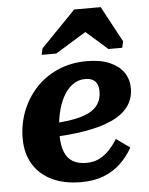

<svg xmlns="http://www.w3.org/2000/svg" viewBox="-56 -844 698 902"><g transform="rotate(-5 293.0 -392.5)"><path d="M291 13Q211 13 153.5 -14.5Q96 -42 65 -93.5Q34 -145 34 -215Q34 -281 57 -341.5Q80 -402 123 -449Q166 -496 227.5 -523.5Q289 -551 365 -551Q431 -551 474.5 -531.5Q518 -512 539.5 -480Q561 -448 561 -407Q561 -357 534 -320.5Q507 -284 454 -260Q401 -236 324 -223.5Q247 -211 147 -208L151 -272Q221 -274 271 -282.5Q321 -291 352 -306.5Q383 -322 398 -346.5Q413 -371 413 -405Q413 -425 406.5 -439Q400 -453 386 -460.5Q372 -468 350 -468Q318 -468 291.5 -449Q265 -430 246.5 -396Q228 -362 218 -316.5Q208 -271 208 -217Q208 -167 221 -135.5Q234 -104 259.5 -89.5Q285 -75 323 -75Q358 -75 385 -89Q412 -103 433 -126Q454 -149 470 -175L534 -129Q511 -87 476.5 -54.5Q442 -22 396 -4.5Q350 13 291 13ZM453 -798H328L164 -629L157 -599H226L412 -713L337 -718L472 -599H537L544 -629Z"/></g></svg>

Font: Roboto Serif
Style: Bold Italic
Weight: 700
Italic angle: -10°
Designer: Greg Gazdowicz
Foundry: Commercial Type
Version: Version 1.008